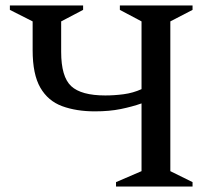

<svg xmlns="http://www.w3.org/2000/svg" viewBox="-20 -680 782 700"><path d="M403 0V-16L496 -56V-303Q462 -291 420.5 -282.5Q379 -274 326 -274Q258 -274 206.5 -293Q155 -312 127 -360.5Q99 -409 99 -497V-602L16 -644V-660H283V-644L203 -602V-491Q203 -400 239.5 -366Q276 -332 364 -332Q397 -332 431 -336.5Q465 -341 496 -355V-602L417 -644V-660H682V-644L601 -602V-56L682 -16V0Z"/></svg>

Font: Spectral SC Medium
Style: Regular
Weight: 500
Designer: Jean-Baptiste Levee
Foundry: Production Type
Version: Version 2.001